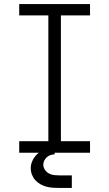

<svg xmlns="http://www.w3.org/2000/svg" viewBox="-20 -755 540 949"><path d="M75 0H425V-57H281V-679H425V-735H75V-679H219V-57H75ZM275 174H335V112H275Q262 112 248 110.5Q234 109 222 102.5Q210 96 202 84Q194 72 194 59Q194 48 199 38.5Q204 29 211.5 22Q219 15 229.5 11.5Q240 8 250 8V-25Q229 -25 208 -18.5Q187 -12 170 1.5Q153 15 142.5 35Q132 55 132 76Q132 93 138 108.5Q144 124 155 136Q166 148 180.5 156Q195 164 210.5 168Q226 172 242.5 173Q259 174 275 174Z"/></svg>

Font: Iosevka SS09 Light
Style: Regular
Weight: 300
Monospace: yes
Designer: Belleve Invis
Foundry: Belleve Invis
Version: Version 5.2.1; ttfautohint (v1.8.3)